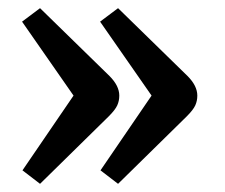

<svg xmlns="http://www.w3.org/2000/svg" viewBox="-20 -500 550 470"><path d="M78 -50 35 -83 160 -266 34 -447 78 -480 248 -314Q272 -290 272 -266Q272 -253 267 -242Q262 -231 246 -215ZM269 -50 226 -83 351 -266 225 -447 269 -480 439 -314Q463 -290 463 -266Q463 -253 458 -242Q453 -231 437 -215Z"/></svg>

Font: Literata 12pt Medium
Style: Regular
Weight: 500
Designer: Latin by Veronika Burian and Jose Scaglione. Greek by Irene Vlachou. Cyrillic by Vera Evstafieva.
Foundry: TypeTogether
Version: Version 3.002